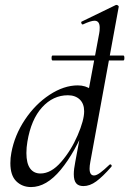

<svg xmlns="http://www.w3.org/2000/svg" viewBox="-20 -745 524 778"><path d="M189 -510Q189 -520 193 -520H480Q484 -520 484 -510Q484 -500 480 -500H193Q189 -500 189 -510ZM22 -84Q22 -106 26 -126Q39 -197 81 -260Q123 -323 181 -361Q239 -399 295 -399Q327 -399 350 -382Q373 -365 376 -332L332 -246Q284 -127 226 -57Q168 13 106 13Q70 13 46 -10.5Q22 -34 22 -84ZM321 -294Q321 -325 303 -342Q285 -359 255 -359Q195 -359 150.5 -310Q106 -261 91 -171Q87 -148 87 -125Q87 -83 102 -62.5Q117 -42 144 -42Q187 -42 227.5 -88.5Q268 -135 294.5 -196.5Q321 -258 321 -294ZM279 -39Q279 -59 285 -89L382 -610Q384 -619 384 -633Q384 -661 363 -661Q348 -661 316 -646H315Q311 -646 309.5 -651.5Q308 -657 312 -658L450 -725H452Q456 -725 459 -722Q462 -719 461 -717L346 -89Q343 -73 343 -62Q343 -34 361 -34Q371 -34 386 -45Q401 -56 423 -77Q425 -79 427 -79Q430 -79 432 -75.5Q434 -72 431 -69Q396 -29 370 -10Q344 9 318 9Q298 9 288.5 -2.5Q279 -14 279 -39Z"/></svg>

Font: Cormorant Garamond Medium
Style: Italic
Weight: 500
Italic angle: -10°
Designer: Christian Thalmann (Catharsis Fonts)
Foundry: Catharsis Fonts
Version: Version 4.000